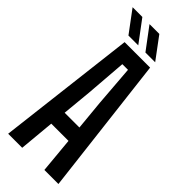

<svg xmlns="http://www.w3.org/2000/svg" viewBox="-306 -1005 1044 1044"><g transform="rotate(45 216.0 -482.5)"><path d="M23 0 118.5 -800H314.5L409.5 0H301.5L282.5 -204.5H150L131 0ZM159.5 -298H273L256.5 -470.5L238 -706.5H194.5L176 -470ZM238.5 -840 145 -965H220.5L313.5 -840ZM108 -840 15 -965H90L183.5 -840Z"/></g></svg>

Font: Big Shoulders Medium
Style: Regular
Weight: 500
Designer: Patric King
Foundry: XO Type Co
Version: Version 2.002